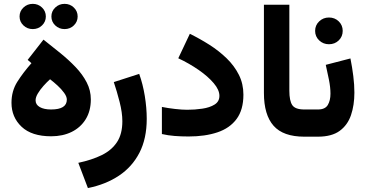

<svg xmlns="http://www.w3.org/2000/svg" viewBox="-20 -709 1898 996"><path d="M143.1 -381.3 123.5 -398.4 205.6 -503.4Q249.5 -468.8 293 -433.6Q336.4 -398.4 372.3 -360.8Q408.2 -323.2 429.7 -281.7Q451.2 -240.2 451.2 -193.4Q451.2 -133.8 424.8 -90.8Q398.4 -47.9 352.1 -24.9Q305.7 -2 245.6 -2Q144.5 -2 92 -51.5Q39.6 -101.1 39.6 -175.8Q39.6 -236.8 69.6 -284.4Q99.6 -332 143.1 -381.3ZM326.7 -192.4Q326.7 -208 312.7 -227.3Q298.8 -246.6 278.6 -265.1Q258.3 -283.7 239.7 -297.9Q222.7 -282.7 205.3 -263.2Q188 -243.7 176.3 -224.1Q164.6 -204.6 164.6 -188.5Q164.6 -166 186.3 -153.6Q208 -141.1 245.1 -141.1Q326.7 -141.1 326.7 -192.4ZM246.6 -623.5Q246.6 -650.9 266.6 -669.9Q286.6 -689 314.9 -689Q343.3 -689 363 -669.9Q382.8 -650.9 382.8 -623.5Q382.8 -596.2 363 -577.1Q343.3 -558.1 314.9 -558.1Q286.6 -558.1 266.6 -577.1Q246.6 -596.2 246.6 -623.5ZM81.5 -623.5Q81.5 -650.9 101.6 -669.9Q121.6 -689 149.9 -689Q178.2 -689 198 -669.9Q217.8 -650.9 217.8 -623.5Q217.8 -596.2 198 -577.1Q178.2 -558.1 149.9 -558.1Q121.6 -558.1 101.6 -577.1Q81.5 -596.2 81.5 -623.5Z M436 266.6 386.2 135.7Q457 120.6 508.1 95.5Q559.1 70.3 586.9 28.3Q614.7 -13.7 614.7 -80.1Q614.7 -124.5 600.6 -179.9Q586.4 -235.4 570.3 -283.2L702.1 -325.7Q721.2 -272.5 731.2 -210.9Q741.2 -149.4 741.2 -92.8Q741.2 9.8 703.4 83.3Q665.5 156.7 596.9 202.4Q528.3 248 436 266.6Z M951.2 -139.6Q991.2 -139.6 1029.5 -145.3Q1067.9 -150.9 1093 -166.5Q1118.2 -182.1 1118.2 -211.9Q1118.2 -242.7 1088.6 -277.6Q1059.1 -312.5 1010.5 -346.2Q961.9 -379.9 904.8 -406.7L964.8 -533.7Q1016.6 -508.3 1066.2 -476.8Q1115.7 -445.3 1155.5 -406.7Q1195.3 -368.2 1219 -321.3Q1242.7 -274.4 1242.7 -217.8Q1242.7 -139.6 1207.3 -91.8Q1171.9 -43.9 1107.9 -22.5Q1043.9 -1 958.5 -1Q919.4 -1 885.7 -3.7Q852.1 -6.3 819.8 -13.7V-154.3Q851.6 -147.9 887.9 -143.8Q924.3 -139.6 951.2 -139.6Z M1349.1 -684.6H1481V-238.3Q1481 -186.5 1496.1 -163.8Q1511.2 -141.1 1558.6 -141.1H1570.8V0H1558.6Q1449.2 0 1399.2 -56.6Q1349.1 -113.3 1349.1 -226.6Z M1628.9 0H1551.3V-141.1H1629.4Q1666.5 -141.1 1680.4 -164.3Q1694.3 -187.5 1694.3 -223.1Q1694.3 -256.3 1686.3 -295.7Q1678.2 -335 1669.9 -372.6L1797.9 -405.8Q1807.1 -359.9 1812.7 -314.7Q1818.4 -269.5 1818.4 -228.5Q1818.4 -163.6 1800.8 -111.8Q1783.2 -60.1 1741.9 -30Q1700.7 0 1628.9 0ZM1614.7 -548.8Q1614.7 -578.1 1635.7 -598.1Q1656.7 -618.2 1686.5 -618.2Q1716.8 -618.2 1737.3 -598.1Q1757.8 -578.1 1757.8 -548.8Q1757.8 -519.5 1737.3 -499.5Q1716.8 -479.5 1686.5 -479.5Q1656.7 -479.5 1635.7 -499.5Q1614.7 -519.5 1614.7 -548.8Z"/></svg>

Font: Vazirmatn RD UI ExtraBold
Style: Regular
Weight: 800
Designer: Saber Rastikerdar
Foundry: Saber Rastikerdar
Version: Version 33.003